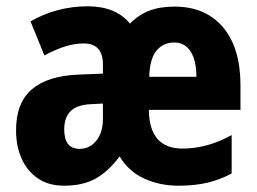

<svg xmlns="http://www.w3.org/2000/svg" viewBox="-20 -580 817 610"><path d="M534 -559Q633 -559 688.5 -493.5Q744 -428 744 -309V-231H453Q454 -108 560 -108Q639 -108 716 -151V-29Q679 -9 639 0.5Q599 10 547 10Q488 10 438.5 -12.5Q389 -35 360 -83Q324 -35 283.5 -12.5Q243 10 184 10Q134 10 100 -13.5Q66 -37 48.5 -76.5Q31 -116 31 -166Q31 -253 81 -296Q131 -339 229 -343L307 -346V-375Q307 -442 246 -442Q217 -442 187 -432.5Q157 -423 121 -404L77 -512Q116 -535 162.5 -547.5Q209 -560 258 -560Q348 -560 393 -505Q419 -532 453 -545.5Q487 -559 534 -559ZM534 -445Q499 -445 477.5 -419.5Q456 -394 454 -336H604Q604 -388 585.5 -416.5Q567 -445 534 -445ZM269 -249Q224 -247 204 -226.5Q184 -206 184 -169Q184 -107 233 -107Q265 -107 286 -133Q307 -159 307 -203V-251Z"/></svg>

Font: Noto Sans Tamil Condensed ExtraBold
Style: Regular
Weight: 800
Width: 3
Designer: Jelle Bosma - Monotype Design Team
Foundry: Monotype Imaging Inc.
Version: Version 2.004; ttfautohint (v1.8.4.7-5d5b)